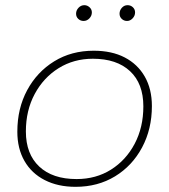

<svg xmlns="http://www.w3.org/2000/svg" viewBox="-20 -719 654 742"><path d="M272 3Q204 3 153 -23Q102 -49 74.5 -97Q47 -145 47 -210Q47 -300 85 -370.5Q123 -441 189.5 -482Q256 -523 342 -523Q412 -523 462 -497Q512 -471 539.5 -423Q567 -375 567 -309Q567 -220 529 -149Q491 -78 424.5 -37.5Q358 3 272 3ZM276 -27Q351 -27 409 -63.5Q467 -100 500.5 -163.5Q534 -227 534 -308Q534 -396 482.5 -444Q431 -492 339 -492Q265 -492 206.5 -455.5Q148 -419 114 -355.5Q80 -292 80 -211Q80 -124 131.5 -75.5Q183 -27 276 -27ZM471 -638Q459 -638 450.5 -646Q442 -654 442 -666Q442 -679 451 -689Q460 -699 473 -699Q485 -699 493.5 -691Q502 -683 502 -671Q502 -658 492.5 -648Q483 -638 471 -638ZM303 -638Q291 -638 282.5 -646Q274 -654 274 -666Q274 -679 283.5 -689Q293 -699 306 -699Q317 -699 326 -691Q335 -683 335 -671Q335 -658 325.5 -648Q316 -638 303 -638Z"/></svg>

Font: Montserrat Thin ExtraLight
Style: Italic
Weight: 250
Italic angle: -11.3°
Version: Version 9.000